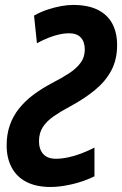

<svg xmlns="http://www.w3.org/2000/svg" viewBox="-20 -744 492 774"><path d="M184.1 9.8Q126 9.8 86.4 -10.7Q46.9 -31.2 26.9 -69.1Q6.8 -106.9 6.8 -158.2Q6.8 -203.1 19.8 -239.7Q32.7 -276.4 56.9 -306.6Q81.1 -336.9 114.7 -362.1Q148.4 -387.2 189.9 -409.2Q230 -429.7 259.5 -449.2Q289.1 -468.8 305.4 -491.5Q321.8 -514.2 321.8 -543.9Q321.8 -575.7 305.7 -592.8Q289.6 -609.9 257.8 -609.9Q240.2 -609.9 220 -605.5Q199.7 -601.1 177 -592.3Q154.3 -583.5 128.9 -569.8L117.2 -681.2Q144.5 -696.3 172.6 -705.6Q200.7 -714.8 226.8 -719.5Q252.9 -724.1 274.9 -724.1Q334.5 -724.1 373.8 -704.6Q413.1 -685.1 432.6 -648.9Q452.1 -612.8 452.1 -562Q452.1 -504.4 429 -460.4Q405.8 -416.5 363.5 -381.6Q321.3 -346.7 264.2 -315.9Q225.6 -295.4 197 -275.6Q168.5 -255.9 152.8 -231.9Q137.2 -208 137.2 -174.8Q137.2 -142.1 154.3 -123Q171.4 -104 205.1 -104Q228 -104 253.9 -109.4Q279.8 -114.7 306.9 -125Q334 -135.3 360.8 -148.9V-33.2Q317.9 -12.2 270 -1.2Q222.2 9.8 184.1 9.8Z"/></svg>

Font: Open Sans Condensed
Style: Italic
Weight: 400
Width: 3
Italic angle: -12°
Designer: Monotype Design Team
Foundry: Monotype Imaging Inc.
Version: Version 3.000